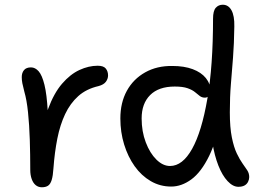

<svg xmlns="http://www.w3.org/2000/svg" viewBox="-20 -780 1107 812"><path d="M157 12Q142 12 131 3Q120 -6 114 -23Q108 -40 108 -61Q108 -126 106 -189Q104 -252 98.5 -305Q93 -358 83 -392Q77 -415 74.5 -428Q72 -441 72 -454Q72 -472 81.5 -483.5Q91 -495 111 -495Q129 -495 143.5 -478.5Q158 -462 168 -421.5Q178 -381 182 -309Q186 -237 184 -127L152 -156Q159 -253 183.5 -319.5Q208 -386 242.5 -426Q277 -466 316 -484Q355 -502 393 -502Q418 -502 427.5 -490Q437 -478 437 -461Q437 -447 428 -434.5Q419 -422 397 -416Q345 -404 311 -373.5Q277 -343 255.5 -297.5Q234 -252 222.5 -194Q211 -136 206 -68Q204 -36 198.5 -18.5Q193 -1 183 5.5Q173 12 157 12Z M704 9Q657 9 617.5 -14Q578 -37 549.5 -77Q521 -117 505 -169Q489 -221 489 -279Q489 -346 516.5 -396Q544 -446 594 -474Q644 -502 709 -501Q759 -501 795 -487.5Q831 -474 850.5 -450Q870 -426 870 -395Q870 -382 863 -374.5Q856 -367 847 -367Q834 -367 825 -374Q816 -381 804.5 -390.5Q793 -400 773 -407Q753 -414 719 -414Q651 -414 615 -378Q579 -342 579 -279Q579 -224 596.5 -178Q614 -132 641.5 -105Q669 -78 699 -78Q752 -78 792.5 -150.5Q833 -223 857 -362.5Q881 -502 881 -701Q881 -734 892.5 -747Q904 -760 922 -760Q946 -760 959 -736.5Q972 -713 971 -668Q970 -594 965.5 -536.5Q961 -479 956.5 -424.5Q952 -370 952 -305Q952 -241 960.5 -199Q969 -157 981.5 -131Q994 -105 1005.5 -89Q1017 -73 1025.5 -60Q1034 -47 1034 -31Q1034 -21 1029 -11Q1024 -1 1014 4.5Q1004 10 988 10Q965 10 942.5 -14Q920 -38 903.5 -80Q887 -122 878.5 -175.5Q870 -229 872 -288L918 -301Q898 -189 864.5 -120.5Q831 -52 789.5 -21.5Q748 9 704 9Z"/></svg>

Font: Shantell Sans
Style: Regular
Weight: 400
Designer: Stephen Nixon, Anya Danilova, Shantell Martin
Foundry: Arrow Type
Version: Version 1.008;[ac192a2d6]